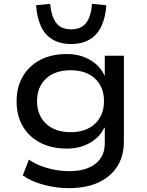

<svg xmlns="http://www.w3.org/2000/svg" viewBox="-20 -786 762 995"><path d="M337 189Q271 189 206 171.5Q141 154 98 123L130 41Q158 61 192.5 74Q227 87 264.5 94Q302 101 338 101Q426 101 474.5 63Q523 25 523 -44V-124H520Q498 -76 446.5 -46Q395 -16 326 -16Q248 -16 189.5 -46Q131 -76 98.5 -131Q66 -186 66 -261Q66 -335 98.5 -390.5Q131 -446 189.5 -476Q248 -506 326 -506Q395 -506 447 -475.5Q499 -445 522 -394H523V-497H622V-52Q622 22 588 76Q554 130 490.5 159.5Q427 189 337 189ZM346 -101Q426 -101 472.5 -145Q519 -189 519 -262Q519 -335 472.5 -378.5Q426 -422 346 -422Q265 -422 218.5 -378.5Q172 -335 172 -262Q172 -189 218.5 -145Q265 -101 346 -101ZM349 -558Q291 -558 251.5 -582Q212 -606 191.5 -651.5Q171 -697 167 -759L240 -766Q246 -701 271 -667.5Q296 -634 349 -634Q401 -634 426.5 -667.5Q452 -701 457 -766L531 -759Q527 -697 506 -651.5Q485 -606 445.5 -582Q406 -558 349 -558Z"/></svg>

Font: Nunito Sans 7pt SemiExpanded Medium
Style: Regular
Weight: 500
Width: 6
Designer: Vernon Adams
Foundry: Vernon Adams
Version: Version 3.101;gftools[0.9.27]